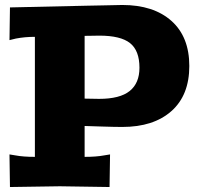

<svg xmlns="http://www.w3.org/2000/svg" viewBox="-20 -750 800 771"><path d="M18.1 -129.9 42 -126Q73.2 -120.1 120.1 -120.1V-602.1Q80.1 -602.1 43.9 -595.2L18.1 -588.9L20 -720.2L329.1 -727.1Q331.1 -727.1 400.1 -728.5Q469.2 -730 471.2 -730Q596.7 -730 668.5 -666Q740.2 -602.1 740.2 -484.9Q740.2 -367.7 668.5 -304Q596.7 -240.2 471.2 -240.2Q441.9 -240.2 388.9 -241.9Q335.9 -243.7 319.8 -244.1V-120.1Q366.7 -120.1 397.9 -126L421.9 -129.9L419.9 1L220.2 -2L20 1ZM319.8 -354Q329.1 -354 348.6 -353.5Q368.2 -353 377.9 -353Q461.4 -353 500.7 -384.5Q540 -416 540 -478Q540 -546.9 502.2 -576.9Q464.4 -606.9 378.9 -606.9Q368.7 -606.9 349.1 -606.4Q329.6 -606 319.8 -606Z"/></svg>

Font: Zantroke
Style: Regular
Weight: 500
Foundry: gluk
Version: Version 0.36